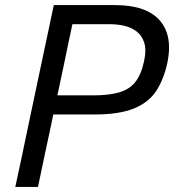

<svg xmlns="http://www.w3.org/2000/svg" viewBox="-20 -733 683 753"><path d="M40 0Q52.5 -59 64.5 -114Q76 -169 90 -235.5L140 -472.5Q154.5 -541 166.5 -597.5Q178.5 -653.5 191 -713H431Q553 -713 606 -653.5Q643 -611.5 643 -547Q643 -519 636.5 -487.5Q622.5 -422 592.8 -376.5Q563 -331 505.2 -307.5Q447.5 -284 349.5 -284H189L179 -236Q164.5 -169.5 153 -114.5Q141.5 -59 129 0ZM413.5 -638H264Q255 -595.5 246 -553.5Q237 -511 227 -462L205 -359H345.5Q408.5 -359 448.5 -371Q488.5 -383 511.2 -412Q534 -441 545 -493Q550 -516 550 -534.5Q550 -552 545.5 -566Q536.5 -594 515.5 -609.8Q494.5 -625.5 467.5 -631.8Q440.5 -638 413.5 -638Z"/></svg>

Font: Heraclito
Style: Italic
Weight: 400
Italic angle: -12°
Designer: Kostas Bartsokas (font) & Cristiano Sobral (main changes)
Foundry: Kostas Bartsokas (font) & Cristiano Sobral (main changes)
Version: Version 1.00;July 8, 2020;FontCreator 13.0.0.2655 64-bit